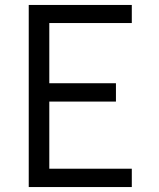

<svg xmlns="http://www.w3.org/2000/svg" viewBox="-20 -755 640 775"><path d="M96 0V-735H512V-662H179V-419H448V-345H179V-74H512V0Z"/></svg>

Font: R Plex Mono
Style: Regular
Weight: 400
Monospace: yes
Designer: Belleve Invis
Foundry: Belleve Invis
Version: Version 31.8.0